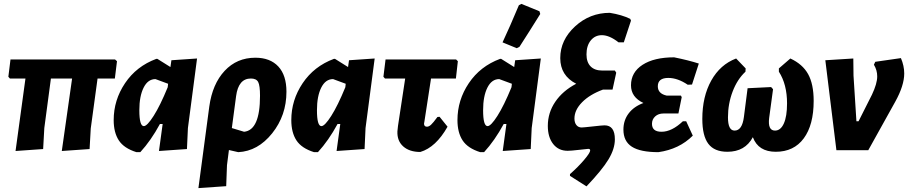

<svg xmlns="http://www.w3.org/2000/svg" viewBox="-20 -773 4673 988"><path d="M60 4 111 -369H31L23 -378L34 -467H572L582 -458L571 -369H482L447 -112L441 -6L298 4L351 -369H242L208 -114L202 -6Z M682 10Q618 -10 591.5 -50.5Q565 -91 565 -155Q565 -258 623.5 -345Q682 -432 784 -470H790L857 -428L862 -463L994 -472L947 -114L942 -6L798 4L817 -135H803Q757 -50 702 10ZM697 -206Q697 -124 720 -124Q737 -124 770.5 -176.5Q804 -229 843 -324L845 -342L780 -366Q741 -366 719 -322Q697 -278 697 -206Z M1001 195 1057 -225Q1073 -341 1136 -408.5Q1199 -476 1294 -476Q1370 -476 1412 -431Q1454 -386 1454 -301Q1454 -179 1380.5 -87Q1307 5 1206 10L1158 -1L1148 77L1144 185ZM1195 -279 1173 -114 1236 -95Q1318 -103 1318 -280Q1318 -333 1308.5 -351Q1299 -369 1271 -369Q1207 -369 1195 -279Z M1596 10Q1532 -10 1505.5 -50.5Q1479 -91 1479 -155Q1479 -258 1537.5 -345Q1596 -432 1698 -470H1704L1771 -428L1776 -463L1908 -472L1861 -114L1856 -6L1712 4L1731 -135H1717Q1671 -50 1616 10ZM1611 -206Q1611 -124 1634 -124Q1651 -124 1684.5 -176.5Q1718 -229 1757 -324L1759 -342L1694 -366Q1655 -366 1633 -322Q1611 -278 1611 -206Z M2143 9Q2087 9 2055 -19.5Q2023 -48 2025 -97L2028 -125L2065 -369H1961L1953 -378L1964 -467H2327L2336 -458L2326 -369H2198L2164 -148L2162 -137Q2162 -121 2177 -121Q2187 -121 2198 -131Q2209 -141 2231 -171L2242 -172L2283 -121Q2223 -15 2143 9Z M2650 -746 2663 -753 2756 -715 2760 -701Q2697 -600 2653 -532L2639 -525L2566 -555Q2604 -636 2650 -746ZM2451 10Q2387 -10 2360.5 -50.5Q2334 -91 2334 -155Q2334 -258 2392.5 -345Q2451 -432 2553 -470H2559L2626 -428L2631 -463L2763 -472L2716 -114L2711 -6L2567 4L2586 -135H2572Q2526 -50 2471 10ZM2466 -206Q2466 -124 2489 -124Q2506 -124 2539.5 -176.5Q2573 -229 2612 -324L2614 -342L2549 -366Q2510 -366 2488 -322Q2466 -278 2466 -206Z M2998 186 2913 132V123Q2955 86 2986 49.5Q3017 13 3017 1Q3017 -7 3007 -7Q3003 -7 2960.5 -2Q2918 3 2901 3Q2854 3 2826.5 -32Q2799 -67 2799 -125Q2799 -193 2837.5 -249.5Q2876 -306 2945 -342Q2863 -384 2863 -474Q2863 -567 2939 -637Q3015 -707 3118 -707Q3180 -697 3223 -676L3227 -667L3190 -555H3163Q3116 -592 3077 -592Q3042 -592 3020 -565Q2998 -538 2998 -493Q2998 -453 3019 -431.5Q3040 -410 3079 -410H3144L3151 -399L3132 -312H3091H3083Q3015 -287 2975.5 -247Q2936 -207 2936 -163Q2936 -142 2946 -129.5Q2956 -117 2973 -117Q2982 -117 3031 -122.5Q3080 -128 3091 -128Q3144 -128 3144 -56Q3144 -7 3111 47.5Q3078 102 2998 186Z M3368 10Q3275 10 3231.5 -18Q3188 -46 3188 -106Q3188 -154 3215 -189.5Q3242 -225 3291 -243Q3227 -273 3227 -334Q3227 -401 3286.5 -439.5Q3346 -478 3449 -478Q3523 -463 3576 -446L3541 -338L3519 -337Q3467 -372 3419 -372Q3365 -372 3365 -329Q3365 -291 3411 -281H3484L3488 -273L3471 -189H3394Q3368 -189 3351.5 -174Q3335 -159 3335 -136Q3335 -95 3384 -95Q3437 -95 3494 -149H3511L3545 -75Q3475 -5 3368 10Z M3723 8Q3656 8 3625 -33Q3594 -74 3594 -161Q3594 -276 3640 -358.5Q3686 -441 3768 -472L3817 -421L3816 -404Q3774 -365 3750 -302Q3726 -239 3726 -169Q3726 -101 3760 -101Q3799 -101 3808 -171L3827 -319L3948 -325L3958 -314L3938 -166Q3930 -101 3968 -101Q3997 -101 4013.5 -137.5Q4030 -174 4030 -241Q4030 -339 3988 -404V-421L4047 -472Q4110 -443 4138.5 -391.5Q4167 -340 4167 -254Q4167 -130 4116 -61Q4065 8 3972 8Q3882 8 3854 -67Q3814 8 3723 8Z M4616 -474Q4633 -434 4633 -395Q4633 -333 4587 -250L4448 0H4284L4227 -463L4371 -472L4372 -384L4387 -149H4398L4467 -286Q4494 -343 4494 -380Q4494 -412 4477 -440L4484 -455Z"/></svg>

Font: Alegreya Sans SC ExtraBold
Style: Italic
Weight: 800
Italic angle: -7°
Designer: Juan Pablo del Peral
Foundry: Huerta Tipografica
Version: Version 2.007